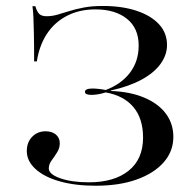

<svg xmlns="http://www.w3.org/2000/svg" viewBox="-20 -602 638 634"><path d="M296 11.3Q228.2 11.3 177 -3.2Q125.8 -17.7 97.2 -44Q68.5 -70.2 68.5 -103.2Q68.5 -132.3 86.3 -150.4Q104 -168.5 130.6 -168.5Q151.6 -168.5 164.5 -157.7Q177.4 -146.8 177.4 -129Q177.4 -112.9 168.5 -98.8Q159.7 -84.7 150.4 -72.2Q141.1 -59.7 141.1 -46Q141.1 -26.6 179 -13.3Q216.9 0 273.4 0Q357.3 0 404.8 -38.3Q452.4 -76.6 452.4 -147.6Q452.4 -210.5 420.6 -248.4Q388.7 -286.3 329 -296.8Q316.1 -292.7 304 -290.7Q291.9 -288.7 282.3 -288.7Q271.8 -288.7 266.1 -291.1Q260.5 -293.5 260.5 -299.2Q260.5 -304 266.9 -306.9Q273.4 -309.7 284.7 -309.7Q293.5 -309.7 305.2 -308.5Q316.9 -307.3 329 -304.8Q380.6 -324.2 409.3 -362.1Q437.9 -400 437.9 -451.6Q437.9 -508.9 399.2 -539.9Q360.5 -571 295.2 -571Q241.9 -571 200.8 -549.6Q159.7 -528.2 134.7 -489.9Q109.7 -451.6 101.6 -399.2H92.7Q92.7 -457.3 91.9 -491.1Q91.1 -525 90.3 -545.6Q89.5 -566.1 87.1 -581.5H96.8Q102.4 -562.1 110.5 -555.2Q118.5 -548.4 133.9 -548.4Q151.6 -548.4 169.8 -553.6Q187.9 -558.9 208.5 -565.3Q229 -571.8 256 -577Q283.1 -582.3 319.4 -582.3Q383.1 -582.3 430.6 -566.5Q478.2 -550.8 504.8 -522.2Q531.5 -493.5 531.5 -453.2Q531.5 -421 510.5 -391.5Q489.5 -362.1 448.4 -339.5Q407.3 -316.9 346 -303.2V-301.6Q410.5 -299.2 456.9 -279.4Q503.2 -259.7 527.8 -226.6Q552.4 -193.5 552.4 -150Q552.4 -102.4 520.6 -66.1Q488.7 -29.8 431.5 -9.3Q374.2 11.3 296 11.3Z"/></svg>

Font: Playfair 144pt SemiExpanded Medium
Style: Regular
Weight: 500
Width: 6
Designer: Claus Eggers Sørensen
Foundry: Claus Eggers Sørensen
Version: Version 2.203